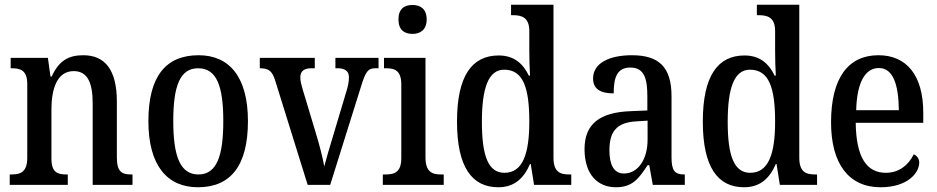

<svg xmlns="http://www.w3.org/2000/svg" viewBox="-20 -780 3955 810"><path d="M21 0H266V-44H261C223 -44 197 -52 197 -111V-318C197 -402 219 -480 291 -480C351 -480 371 -428 371 -343V0H539V-44H534C496 -44 473 -53 473 -116V-351C473 -487 422 -547 331 -547C268 -547 228 -523 198 -457H193L182 -536H25V-492H30C67 -492 95 -483 95 -425V-115C95 -53 66 -44 27 -44H21Z M815 10C953 10 1026 -81 1026 -269C1026 -456 947 -547 818 -547C678 -547 606 -456 606 -269C606 -81 686 10 815 10ZM817 -44C740 -44 711 -121 711 -269C711 -417 739 -492 816 -492C894 -492 922 -417 922 -269C922 -121 894 -44 817 -44Z M1141 -440 1278 0H1373L1503 -415C1522 -477 1532 -492 1563 -492H1577V-536H1395V-492H1405C1436 -492 1452 -479 1452 -455C1452 -436 1449 -418 1440 -390L1385 -206C1369 -155 1355 -104 1348 -78C1342 -112 1327 -172 1312 -220L1256 -406C1251 -423 1247 -438 1247 -454C1247 -478 1261 -492 1293 -492H1308V-536H1076V-492C1112 -492 1128 -482 1141 -440Z M1720 -637C1753 -637 1780 -654 1780 -698C1780 -743 1753 -759 1720 -759C1686 -759 1661 -743 1661 -698C1661 -654 1686 -637 1720 -637ZM1595 0H1852V-44H1841C1802 -44 1775 -55 1775 -117V-536H1600V-492H1609C1647 -492 1673 -481 1673 -423V-113C1673 -54 1645 -44 1606 -44H1595Z M2082 10C2150 10 2190 -28 2216 -88H2219L2233 0H2390V-44H2382C2342 -44 2315 -55 2315 -115V-760H2136V-716H2143C2181 -716 2213 -707 2213 -649V-569C2213 -533 2214 -493 2216 -461H2211C2187 -511 2149 -546 2084 -546C1971 -546 1908 -460 1908 -267C1908 -75 1971 10 2082 10ZM2108 -51C2040 -51 2013 -122 2013 -266C2013 -408 2040 -486 2107 -486C2188 -486 2213 -408 2213 -267C2213 -130 2185 -51 2108 -51Z M2578 10C2649 10 2675 -27 2712 -83H2719L2734 0H2869V-44H2866C2827 -44 2813 -60 2813 -116V-374C2813 -500 2757 -547 2646 -547C2551 -547 2482 -514 2482 -449C2482 -406 2511 -386 2569 -386C2569 -451 2582 -495 2639 -495C2699 -495 2711 -447 2711 -373V-314L2640 -311C2510 -306 2446 -257 2446 -151C2446 -41 2504 10 2578 10ZM2612 -48C2570 -48 2551 -85 2551 -145C2551 -223 2579 -263 2664 -268L2712 -271V-191C2712 -108 2672 -48 2612 -48Z M3119 10C3187 10 3227 -28 3253 -88H3256L3270 0H3427V-44H3419C3379 -44 3352 -55 3352 -115V-760H3173V-716H3180C3218 -716 3250 -707 3250 -649V-569C3250 -533 3251 -493 3253 -461H3248C3224 -511 3186 -546 3121 -546C3008 -546 2945 -460 2945 -267C2945 -75 3008 10 3119 10ZM3145 -51C3077 -51 3050 -122 3050 -266C3050 -408 3077 -486 3144 -486C3225 -486 3250 -408 3250 -267C3250 -130 3222 -51 3145 -51Z M3695 10C3808 10 3858 -50 3858 -94C3858 -112 3847 -124 3835 -129C3814 -87 3776 -51 3717 -51C3636 -51 3592 -116 3590 -262H3875V-305C3875 -463 3804 -547 3686 -547C3559 -547 3486 -452 3486 -264C3486 -90 3560 10 3695 10ZM3772 -315H3592C3595 -429 3628 -493 3688 -493C3748 -493 3771 -422 3772 -315Z"/></svg>

Font: Noto Serif Georgian Condensed Medium
Style: Regular
Weight: 500
Width: 3
Designer: Monotype Design Team, Akaki Razmadze
Foundry: Google LLC
Version: Version 2.003